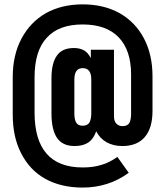

<svg xmlns="http://www.w3.org/2000/svg" viewBox="-20 -722 754 876"><path d="M38.1 -199.2V-370.1Q38.1 -470.7 78.1 -545.9Q118.2 -621.1 189.5 -662.1Q261.7 -702.1 357.4 -702.1Q453.1 -702.1 525.4 -662.1Q597.7 -621.1 636.7 -546.9Q675.8 -472.7 675.8 -374V-215.8Q675.8 -137.7 640.6 -96.7Q605.5 -55.7 538.1 -55.7Q497.1 -55.7 465.8 -73.2Q435.5 -90.8 418.9 -123Q407.2 -88.9 383.8 -72.3Q359.4 -55.7 320.3 -55.7Q265.6 -55.7 240.2 -92.8Q214.8 -129.9 214.8 -206.1V-364.3Q214.8 -433.6 239.3 -467.8Q262.7 -502.9 317.4 -502.9Q343.8 -502.9 363.3 -492.2Q380.9 -482.4 394.5 -457V-495.1H500V-192.4Q500 -168.9 510.7 -158.2Q521.5 -146.5 539.1 -146.5Q561.5 -146.5 570.3 -161.1Q578.1 -176.8 578.1 -202.1V-382.8Q578.1 -492.2 521.5 -551.8Q464.8 -610.4 357.4 -610.4Q248 -610.4 193.4 -549.8Q137.7 -490.2 137.7 -369.1V-209Q137.7 42 357.4 42Q406.2 42 442.4 30.3Q460.9 25.4 479 16.1Q497.1 6.8 515.6 -5.9L567.4 66.4Q520.5 100.6 467.8 117.2Q415 133.8 357.4 133.8Q258.8 133.8 186.5 93.8Q116.2 54.7 77.1 -21.5Q38.1 -95.7 38.1 -199.2ZM396.5 -206.1V-359.4Q396.5 -411.1 357.4 -411.1Q319.3 -411.1 319.3 -359.4V-203.1Q319.3 -175.8 328.1 -162.1Q335.9 -148.4 357.4 -148.4Q379.9 -148.4 388.7 -164.1Q396.5 -179.7 396.5 -206.1Z"/></svg>

Font: Dinish Condensed
Style: Bold
Weight: 700
Width: 3
Designer: Bert Driehuis
Foundry: Playbeing
Version: Version 3.006; git-39231f3c-release